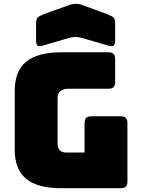

<svg xmlns="http://www.w3.org/2000/svg" viewBox="-20 -997 748 1017"><path d="M619 0H304Q179 0 118.5 -50Q58 -100 58 -204V-516Q58 -620 118.5 -670Q179 -720 304 -720H554Q573 -720 581.5 -711.5Q590 -703 590 -684V-563Q590 -544 581.5 -535.5Q573 -527 554 -527H346Q315 -527 300 -514.5Q285 -502 285 -477V-238Q285 -213 296.5 -201Q308 -189 331 -189H428V-345Q428 -364 436.5 -372.5Q445 -381 464 -381H619Q638 -381 646.5 -372.5Q655 -364 655 -345V-36Q655 -17 646.5 -8.5Q638 0 619 0ZM349 -797 212 -757Q187 -749 179 -755Q171 -761 171 -788V-869Q171 -896 179.5 -904Q188 -912 212 -922L340 -968Q349 -972 359.5 -974Q370 -976 379 -977Q388 -977 396 -976Q404 -975 411 -972L548 -922Q573 -912 581.5 -904Q590 -896 590 -869V-788Q590 -761 582 -755Q574 -749 548 -757L411 -797Q394 -801 380 -801Q366 -801 349 -797Z"/></svg>

Font: Bungee
Style: Regular
Weight: 400
Designer: David Jonathan Ross
Foundry: David Jonathan Ross
Version: Version 1.000;PS 1.0;hotconv 1.0.72;makeotf.lib2.5.5900